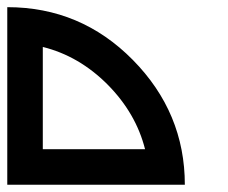

<svg xmlns="http://www.w3.org/2000/svg" viewBox="-20 -508 626 528"><path d="M0 0V-488.3Q202.1 -488.3 345.2 -343.3Q488.3 -198.2 488.3 0ZM97.7 -97.7H378.9Q354 -196.3 276.4 -274.9Q197.8 -354 97.7 -378.9Z"/></svg>

Font: Arounder
Style: Regular
Weight: 400
Designer: Maxim Raikov
Foundry: Maxim Raikov
Version: Version 1.00 March 23, 2021, initial release